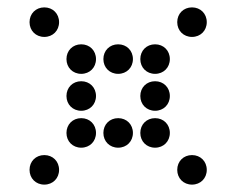

<svg xmlns="http://www.w3.org/2000/svg" viewBox="-20 -510 640 520"><path d="M100 -410C123 -410 140 -427 140 -450C140 -473 123 -490 100 -490C77 -490 60 -473 60 -450C60 -427 77 -410 100 -410ZM500 -410C523 -410 540 -427 540 -450C540 -473 523 -490 500 -490C477 -490 460 -473 460 -450C460 -427 477 -410 500 -410ZM200 -310C223 -310 240 -327 240 -350C240 -373 223 -390 200 -390C177 -390 160 -373 160 -350C160 -327 177 -310 200 -310ZM300 -310C323 -310 340 -327 340 -350C340 -373 323 -390 300 -390C277 -390 260 -373 260 -350C260 -327 277 -310 300 -310ZM400 -310C423 -310 440 -327 440 -350C440 -373 423 -390 400 -390C377 -390 360 -373 360 -350C360 -327 377 -310 400 -310ZM200 -210C223 -210 240 -227 240 -250C240 -273 223 -290 200 -290C177 -290 160 -273 160 -250C160 -227 177 -210 200 -210ZM400 -210C423 -210 440 -227 440 -250C440 -273 423 -290 400 -290C377 -290 360 -273 360 -250C360 -227 377 -210 400 -210ZM200 -110C223 -110 240 -127 240 -150C240 -173 223 -190 200 -190C177 -190 160 -173 160 -150C160 -127 177 -110 200 -110ZM300 -110C323 -110 340 -127 340 -150C340 -173 323 -190 300 -190C277 -190 260 -173 260 -150C260 -127 277 -110 300 -110ZM400 -110C423 -110 440 -127 440 -150C440 -173 423 -190 400 -190C377 -190 360 -173 360 -150C360 -127 377 -110 400 -110ZM100 -10C123 -10 140 -27 140 -50C140 -73 123 -90 100 -90C77 -90 60 -73 60 -50C60 -27 77 -10 100 -10ZM500 -10C523 -10 540 -27 540 -50C540 -73 523 -90 500 -90C477 -90 460 -73 460 -50C460 -27 477 -10 500 -10Z"/></svg>

Font: TINY 5x3 80
Style: Regular
Weight: 200
Designer: Jack Halten Fahnestock
Foundry: Velvetyne Type Foundry
Version: Version 1.002;hotconv 1.0.109;makeotfexe 2.5.65596